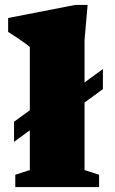

<svg xmlns="http://www.w3.org/2000/svg" viewBox="-20 -759 467 779"><path d="M166 -278 37 -183.5V-265L166 -359.5L233.5 -359L397.5 -479V-397.5L233.5 -277.5ZM323 -69 382 -50V0H42V-50L101 -69V-568Q94 -574.5 80.8 -584.2Q67.5 -594 50 -605.5Q32.5 -617 13 -629.5V-686L285 -739H335.5L323 -596Z"/></svg>

Font: Newsreader 9pt ExtraBold
Style: Regular
Weight: 800
Designer: Hugues Gentile
Foundry: Production Type
Version: Version 1.003